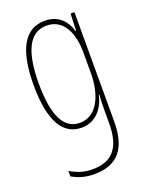

<svg xmlns="http://www.w3.org/2000/svg" viewBox="-146 -611 714 928"><g transform="rotate(-20 211.0 -147.5)"><path d="M202 -537C92 -537 46 -433 46 -262C46 -76 100 10 195 10C266 10 311 -43 326 -111H329C326 -70 326 -43 326 -12V35C326 163 275 217 175 217C130 217 98 205 62 184V212C95 232 132 242 175 242C297 242 352 173 352 35V-527H332L329 -440H326C311 -489 276 -537 202 -537ZM202 -512C291 -512 326 -426 326 -329V-221C326 -126 291 -15 195 -15C114 -15 72 -93 72 -262C72 -411 107 -512 202 -512Z"/></g></svg>

Font: Noto Sans Armenian ExtraCondensed Thin
Style: Regular
Weight: 100
Width: 2
Designer: Monotype Design Team
Foundry: Monotype Imaging Inc.
Version: Version 2.008